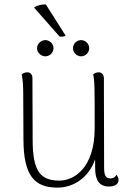

<svg xmlns="http://www.w3.org/2000/svg" viewBox="-20 -844 595 876"><path d="M279 -682 189 -824C168 -824 149 -819 135 -810L252 -677C260 -676 277 -677 279 -682ZM149 -624C149 -604 167 -587 187 -587C207 -587 224 -604 224 -624C224 -644 207 -661 187 -661C167 -661 149 -644 149 -624ZM350 -587C370 -587 387 -604 387 -624C387 -644 370 -661 350 -661C330 -661 313 -644 313 -624C313 -604 330 -587 350 -587ZM511 -47C504 -32 492 -30 484 -30C463 -30 455 -43 455 -80L454 -486C454 -504 444 -514 430 -514C417 -514 409 -508 405 -504C412 -476 412 -441 412 -260C412 -75 316 -20 251 -20C163 -20 129 -64 129 -206L128 -487C128 -504 119 -514 104 -514C92 -514 84 -509 79 -504C84 -484 86 -450 86 -412L87 -205C88 -44 136 12 242 12C318 12 386 -36 414 -117V-78C414 -22 433 7 477 7C504 7 521 -4 521 -23C521 -30 518 -38 511 -47Z"/></svg>

Font: Arima Koshi ExtraLight
Style: Regular
Weight: 275
Designer: Joana Correia and Natanael Gama
Foundry: NDISCOVER
Version: Version 1.019;PS 001.019;hotconv 1.0.88;makeotf.lib2.5.64775